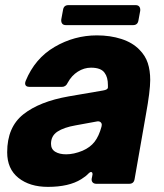

<svg xmlns="http://www.w3.org/2000/svg" viewBox="-20 -717 641 749"><path d="M8 -123Q8 -221 71 -271Q134 -321 248 -341L382 -364Q401 -367 401 -376V-385Q401 -416 388 -433Q374 -453 335 -453Q308 -453 283.5 -437.5Q259 -422 244 -394Q237 -378 221 -378H96Q78 -378 78 -392Q78 -395 80 -401Q116 -489 193 -534Q270 -579 358 -579Q410 -579 453.5 -565Q497 -551 524 -523Q547 -500 556.5 -471Q566 -442 566 -405Q566 -362 549 -269L505 -18Q502 0 484 0H356Q346 0 341 -6Q336 -12 338 -22L339 -26Q341 -34 341 -37Q341 -46 335 -46Q331 -46 325 -40Q315 -29 297 -18Q249 12 167 12Q96 12 52 -23Q8 -58 8 -123ZM302 -129Q332 -142 349 -164Q366 -186 376 -223Q377 -226 377 -230Q377 -237 371.5 -241Q366 -245 357 -243L275 -228Q229 -220 204 -203.5Q179 -187 179 -156Q179 -135 195.5 -125Q212 -115 238 -115Q268 -115 302 -129ZM237 -619Q227 -619 222.5 -625Q218 -631 219 -641L226 -679Q229 -697 247 -697H509Q519 -697 523.5 -691Q528 -685 527 -675L520 -637Q517 -619 499 -619Z"/></svg>

Font: Open Sauce Two Black Italic
Style: Regular
Weight: 900
Italic angle: -10°
Designer: Alfredo Marco Pradil
Foundry: Creative Sauce Fz LLC
Version: Version 1.477